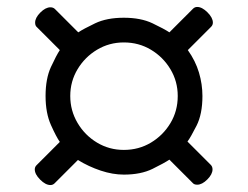

<svg xmlns="http://www.w3.org/2000/svg" viewBox="-20 -620 712 552"><path d="M535 -595Q540 -600 547 -600Q561 -600 576.5 -584.5Q592 -569 592 -555Q592 -548 587 -543L520 -476Q542 -445 552 -411.5Q562 -378 562 -344Q562 -292 545 -258.5Q528 -225 519 -213L586 -146Q591 -141 591 -133Q591 -119 576 -104Q561 -89 547 -89Q538 -89 534 -94L467 -161Q452 -151 418.5 -134.5Q385 -118 336 -118Q304 -118 269.5 -129.5Q235 -141 204 -160L137 -93Q132 -88 125 -88Q111 -88 95.5 -103.5Q80 -119 80 -133Q80 -140 85 -145L152 -212Q142 -226 126.5 -260.5Q111 -295 111 -344Q111 -394 126.5 -427.5Q142 -461 152 -476L86 -542Q81 -546 81 -555Q81 -569 96 -584Q111 -599 125 -599Q133 -599 138 -594L205 -527Q220 -537 253.5 -553Q287 -569 336 -569Q385 -569 418.5 -553Q452 -537 467 -527ZM336 -498Q294 -498 259 -477Q224 -456 203 -421Q182 -386 182 -344Q182 -302 203 -266.5Q224 -231 259 -210Q294 -189 336 -189Q379 -189 414 -210Q449 -231 470 -266Q491 -301 491 -344Q491 -386 470 -421Q449 -456 414 -477Q379 -498 336 -498Z"/></svg>

Font: Marmelad
Style: Regular
Weight: 400
Designer: Manvel Shmavonyan
Foundry: Cyreal
Version: Version 1.110; ttfautohint (v1.8.4.7-5d5b)